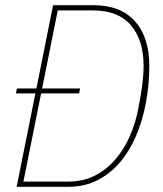

<svg xmlns="http://www.w3.org/2000/svg" viewBox="-20 -718 625 738"><path d="M116 -359H41L45 -378H120L184 -698H340Q443 -698 498.5 -636.5Q554 -575 554 -464Q554 -392 540 -319Q528 -255 503.5 -197Q479 -139 442.5 -95.5Q406 -52 356 -26Q306 0 242 0H44ZM242 -20Q300 -20 345.5 -43.5Q391 -67 424.5 -106.5Q458 -146 480 -197Q502 -248 512 -303L522 -358Q527 -389 529.5 -416.5Q532 -444 532 -464Q532 -564 483 -621Q434 -678 337 -678H202L142 -378H288L284 -359H138L70 -20Z"/></svg>

Font: IBM Plex Sans Condensed Thin
Style: Italic
Weight: 100
Width: 3
Italic angle: -11°
Designer: Mike Abbink, Paul van der Laan, Pieter van Rosmalen
Foundry: Bold Monday
Version: Version 1.3